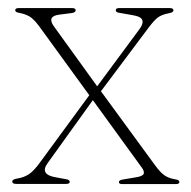

<svg xmlns="http://www.w3.org/2000/svg" viewBox="-20 -466 483 486"><path d="M117 -398.5 226 -247.5 332.5 -391.5Q343.5 -406 340.2 -415.2Q337 -424.5 313.5 -428L282.5 -433.5Q273 -434.5 273 -440Q273 -445.5 281 -445.5H410.5Q419 -445.5 419 -439.5Q419 -434.5 407.5 -432.5Q389 -429 379.2 -421.5Q369.5 -414 355 -394.5L235.5 -235L373 -47Q387 -28 397.8 -21.2Q408.5 -14.5 424 -12Q434 -10.5 434 -5.5Q434 0 425.5 0H289.5Q281 0 281 -5Q281 -10 290.5 -11.5L323 -17Q340.5 -19.5 343.5 -25.8Q346.5 -32 338 -43L215 -212.5L100.5 -53Q79.5 -24 122 -17L146.5 -12.5Q156.5 -11.5 156.5 -5.5Q156.5 -0.5 147.5 -0.5H21Q11 -0.5 11 -6.5Q11 -12 23 -14Q40 -16.5 52.8 -24.8Q65.5 -33 81 -54.5L206 -225L79.5 -399Q65.5 -418 54.8 -424.2Q44 -430.5 28.5 -433.5Q18.5 -435 18.5 -440Q18.5 -445.5 27 -445.5H163Q171.5 -445.5 171.5 -440Q171.5 -434.5 162 -433L130.5 -429Q97.5 -425 117 -398.5Z"/></svg>

Font: Fraunces 72pt S000 Thin
Style: Regular
Weight: 100
Version: Version 1.000; ttfautohint (v1.8.3)